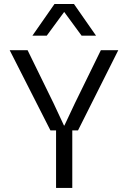

<svg xmlns="http://www.w3.org/2000/svg" viewBox="-20 -928 633 948"><path d="M229 -284.2 27.8 -680.2H116.2L244.1 -418.9L295.9 -308.1H297.9L350.1 -418.9L478 -680.2H564L365.2 -284.2H336.9V0H256.8V-284.2ZM140.1 -752 249 -908.2H345.2L454.1 -752H382.8L296.9 -869.1L210.9 -752Z"/></svg>

Font: TASA Orbiter Deck
Style: Regular
Weight: 400
Designer: Weizhong Zhang
Version: Version 1.000;Glyphs 3.1.2 (3151)